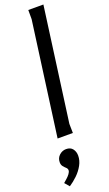

<svg xmlns="http://www.w3.org/2000/svg" viewBox="-214 -801 640 1123"><g transform="rotate(-20 106.0 -239.0)"><path d="M227 -765 131 -57 132 0H37L133 -708V-765ZM62 75Q89 75 102.5 92.5Q116 110 116 135Q116 165 100 194Q84 223 59.5 246.5Q35 270 9 287L-16 258Q-7 250 4.5 240Q16 230 25 218Q34 206 34 196Q34 186 25.5 178.5Q17 171 9 161Q1 151 1 135Q1 109 19.5 92Q38 75 62 75Z"/></g></svg>

Font: Rosario Medium
Style: Italic
Weight: 500
Italic angle: -8.05°
Version: Version 1.201